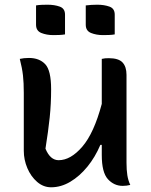

<svg xmlns="http://www.w3.org/2000/svg" viewBox="-20 -785 640 815"><path d="M103 -539Q147 -539 172 -512.5Q197 -486 197 -406Q197 -344 191 -286.5Q185 -229 173 -154Q193 -105 229 -105Q280 -105 329.5 -162.5Q379 -220 412 -344V-535Q420 -537 426.5 -537.5Q433 -538 442 -538Q483 -538 500 -520Q517 -502 517 -467V-94Q517 -64 520.5 -41.5Q524 -19 533 0Q525 2 517 3Q509 4 501 4Q464 4 438 -24.5Q412 -53 412 -127V-170H406Q384 -118 351 -77.5Q318 -37 278.5 -13.5Q239 10 197 10Q164 10 137.5 -13Q111 -36 96 -71.5Q81 -107 81 -145V-391Q81 -434 77.5 -465Q74 -496 64 -535Q81 -539 103 -539ZM133 -762Q144 -764 157.5 -764.5Q171 -765 182 -765Q211 -765 233.5 -757Q256 -749 256 -723V-639Q244 -637 231 -636.5Q218 -636 206 -636Q178 -636 155.5 -645Q133 -654 133 -680ZM344 -762Q368 -765 393 -765Q422 -765 444.5 -757Q467 -749 467 -723V-639Q456 -637 442.5 -636.5Q429 -636 417 -636Q389 -636 366.5 -645Q344 -654 344 -680Z"/></svg>

Font: Recursive Sn Csl St Med
Style: Regular
Weight: 500
Version: Version 1.079;hotconv 1.0.112;makeotfexe 2.5.65598; ttfautoh